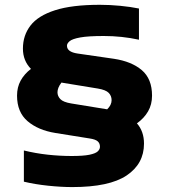

<svg xmlns="http://www.w3.org/2000/svg" viewBox="-20 -769 704 800"><path d="M281.5 10.5Q235.5 10.5 180.5 4.8Q125.5 -1 79.5 -12V-142Q128.5 -130 178.8 -124.5Q229 -119 278.5 -119Q327 -119 352.5 -124.2Q378 -129.5 387.2 -138.2Q396.5 -147 396.5 -157.5Q396.5 -172 387 -180.2Q377.5 -188.5 354 -192L210.5 -215Q139 -226.5 95 -264Q51 -301.5 51 -370.5Q51 -405.5 66 -433Q81 -460.5 109 -482Q75.5 -516 75.5 -566.5Q75.5 -621.5 107 -662.5Q138.5 -703.5 209 -726.2Q279.5 -749 396 -749Q437.5 -749 481 -744.8Q524.5 -740.5 559 -733.5V-603.5Q487.5 -619 412.5 -619Q347.5 -619 314.5 -613Q281.5 -607 270.2 -597.5Q259 -588 259 -578.5Q259 -552.5 303 -546L455 -524Q528 -513 570.8 -476.8Q613.5 -440.5 613.5 -370.5Q613.5 -333.5 597 -305Q580.5 -276.5 550.5 -255Q580 -221.5 580 -170.5Q580 -86.5 507.8 -38Q435.5 10.5 281.5 10.5ZM420.5 -314.5Q423.5 -314 426.5 -313.5Q445 -331.5 445 -351.5Q445 -369.5 433 -382Q421 -394.5 388 -400L244.5 -423.5Q240.5 -424.5 236 -425Q227 -413 223.2 -403Q219.5 -393 219.5 -384.5Q219.5 -368.5 231.5 -356Q243.5 -343.5 276.5 -338Z"/></svg>

Font: Encode Sans Exp XBd
Style: Regular
Weight: 800
Width: 7
Designer: Multiple Designers
Foundry: Impallari Type
Version: Version 3.002; ttfautohint (v1.8.3) -l 8 -r 50 -G 200 -x 14 